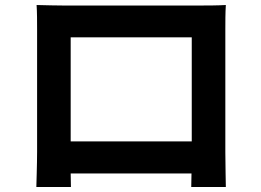

<svg xmlns="http://www.w3.org/2000/svg" viewBox="-20 -729 1040 766"><path d="M126 -709C128 -681 128 -640 128 -612C128 -554 128 -183 128 -123C128 -75 125 12 125 17H263L262 -37H744L743 17H881C881 13 879 -83 879 -122C879 -182 879 -551 879 -612C879 -642 879 -679 881 -709C845 -707 807 -707 782 -707C710 -707 304 -707 232 -707C205 -707 167 -708 126 -709ZM262 -165V-580H745V-165Z"/></svg>

Font: Noto Sans Mono CJK HK
Style: Bold
Weight: 700
Designer: Ryoko NISHIZUKA 西塚涼子 (kana, bopomofo & ideographs); Paul D. Hunt (Latin, Greek & Cyrillic); Sandoll Communications 산돌커뮤니
Foundry: Adobe
Version: Version 2.004;hotconv 1.0.118;makeotfexe 2.5.65603